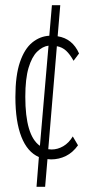

<svg xmlns="http://www.w3.org/2000/svg" viewBox="-20 -643 353 736"><path d="M153 73H120L129 -41Q85 -60 62 -118.5Q39 -177 39 -271Q39 -354 56.5 -405Q74 -456 103.5 -480Q133 -504 169 -506L179 -623H211L201 -504Q258 -495 283 -438L262 -410Q248 -435 233.5 -448.5Q219 -462 198 -466L165 -71Q171 -70 178 -70Q201 -70 222.5 -82.5Q244 -95 259 -120L279 -86Q259 -58 232.5 -45Q206 -32 176 -32Q169 -32 162 -33ZM77 -272Q77 -123 133 -84L166 -468Q143 -465 122.5 -445Q102 -425 89.5 -383Q77 -341 77 -272Z"/></svg>

Font: Inconsolata ExtraCondensed Light
Style: Regular
Weight: 300
Width: 2
Monospace: yes
Designer: Raph Levien, Cyreal, Brenton Simpson
Foundry: Raph Levien, Cyreal, Google
Version: Version 3.100; ttfautohint (v1.8.4.7-5d5b)